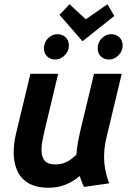

<svg xmlns="http://www.w3.org/2000/svg" viewBox="-20 -871 618 903"><path d="M209.5 12Q150.5 12 114.2 -9.4Q78 -30.8 61.4 -67.6Q44.8 -104.5 44.4 -150.8Q44 -197 56.2 -246L123 -524H253.5L189 -254Q182.8 -227 178.1 -199.6Q173.5 -172.2 176.4 -148.9Q179.2 -125.5 193.8 -111.6Q208.2 -97.8 240 -97.8Q268.5 -97.8 291.8 -108.6Q315 -119.5 339.2 -143.8Q340.8 -161 343.1 -179.5Q345.5 -198 349.5 -217Q353.5 -236 356.8 -251.8L422.2 -524H552.5L479.8 -220.2Q471 -183.2 469.8 -146.1Q468.5 -109 475 -74.5Q481.5 -40 493.5 -8.8L375.2 8.2Q369.2 -3.8 364.4 -16.1Q359.5 -28.5 355 -43Q325.5 -18.2 289.5 -3.1Q253.5 12 209.5 12ZM368.2 -677 259.8 -801.2 307.2 -851.2 383.5 -780.2 485.2 -851 517.5 -796ZM240 -591Q217 -591 201.9 -605.5Q186.8 -620 186.8 -643Q186.8 -672 205.9 -691.1Q225 -710.2 249.8 -710.2Q273.8 -710.2 288.9 -695.4Q304 -680.5 304 -656.5Q304 -630 284 -610.5Q264 -591 240 -591ZM492.8 -591Q469.8 -591 454.6 -605.5Q439.5 -620 439.5 -643Q439.5 -672 458.8 -691.1Q478 -710.2 502.8 -710.2Q526.5 -710.2 541.6 -695.4Q556.8 -680.5 556.8 -656.5Q556.8 -630 536.8 -610.5Q516.8 -591 492.8 -591Z"/></svg>

Font: Ubuntu Sans
Style: Italic
Weight: 400
Italic angle: -13.5°
Designer: Dalton Maag Ltd
Foundry: Dalton Maag Ltd
Version: Version 1.006